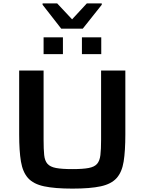

<svg xmlns="http://www.w3.org/2000/svg" viewBox="-20 -1104 853 1132"><path d="M407 8Q303 8 240 -5.5Q177 -19 145.5 -54Q114 -89 103.5 -151.5Q93 -214 93 -311V-688H237V-280Q237 -224 240.5 -190Q244 -156 260 -138Q276 -120 310.5 -113.5Q345 -107 407 -107Q468 -107 502.5 -113.5Q537 -120 552.5 -138Q568 -156 572 -190Q576 -224 576 -280V-688H719V-311Q719 -214 709 -151.5Q699 -89 667.5 -54Q636 -19 574 -5.5Q512 8 407 8ZM237 -785V-884H351V-785ZM463 -785V-884H577V-785ZM341 -935 231 -1076V-1084H317L405 -990L492 -1084H580V-1076L468 -935Z"/></svg>

Font: Saira Expanded SemiBold
Style: Regular
Weight: 600
Width: 7
Designer: Hector Gatti with collaboration of the Omnibus-Type team
Foundry: Omnibus-Type
Version: Version 1.100; ttfautohint (v1.8.3)